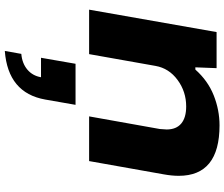

<svg xmlns="http://www.w3.org/2000/svg" viewBox="-87 -493 929 795"><g transform="rotate(90 377.5 -95.5)"><path d="M20 0 112.8 -527.8H262.2L258.8 -439.9H268.1Q314 -491.7 374.8 -515.9Q435.5 -540 499 -540Q708 -540 708 -371.1Q708 -342.8 702.1 -310.1L647 0H461.9L514.2 -293Q516.1 -312.5 516.1 -320.8Q516.1 -360.8 491.7 -381.3Q467.3 -401.9 420.9 -401.9Q359.4 -401.9 311 -366.2Q262.7 -330.6 252.9 -274.9L204.1 0ZM190.9 349.1 203.1 280.8Q242.7 277.3 268.3 255.6Q293.9 233.9 299.8 199.2H219.2L244.1 56.2H414.1L392.1 182.1Q364.7 335.9 190.9 349.1Z"/></g></svg>

Font: Archivo Expanded ExtraBold
Style: Italic
Weight: 800
Width: 7
Italic angle: -10°
Designer: Hector Gatti
Foundry: Omnibus-Type
Version: Version 2.001